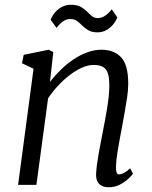

<svg xmlns="http://www.w3.org/2000/svg" viewBox="-20 -777 638 807"><path d="M190 -432.5Q210.5 -459.5 235.8 -484Q261 -508.5 289.2 -527.5Q317.5 -546.5 347.2 -557.2Q377 -568 407 -568Q458.5 -568 488.8 -536.5Q519 -505 519 -424Q519 -400 514.5 -369Q510 -338 504.2 -306Q498.5 -274 493.5 -247Q489 -222 483.2 -192.2Q477.5 -162.5 473 -132.8Q468.5 -103 467.5 -78.5Q467 -62 469.8 -53Q472.5 -44 479 -44Q489 -44 500.8 -50Q512.5 -56 527 -69.5L539 -47Q536 -41.5 521.5 -27.5Q507 -13.5 485.2 -1.8Q463.5 10 437 10Q420 10 407.8 4Q395.5 -2 389.2 -14.8Q383 -27.5 384 -48.5Q385 -65.5 387.8 -87Q390.5 -108.5 394.8 -132Q399 -155.5 403.5 -178.8Q408 -202 412 -222.5Q416 -244 420.8 -268.5Q425.5 -293 429.8 -319Q434 -345 436.8 -370.2Q439.5 -395.5 439.5 -418Q439.5 -451.5 433 -470Q426.5 -488.5 412 -496.2Q397.5 -504 372.5 -504Q350.5 -504 325 -492.8Q299.5 -481.5 273.8 -462Q248 -442.5 224.2 -417Q200.5 -391.5 182 -363.5L133 0H56L121 -488L72.5 -511L79.5 -546.5L184.5 -568L204 -558ZM193 -694Q201 -714.5 214.5 -728.5Q228 -742.5 244.2 -749.8Q260.5 -757 277.5 -757Q303 -757 318.8 -748.5Q334.5 -740 345.2 -729Q356 -718 366 -709.5Q376 -701 390.5 -701Q409 -701 424.5 -712.8Q440 -724.5 449.5 -738L473 -704Q467.5 -689 455.8 -674.5Q444 -660 427.2 -650.5Q410.5 -641 389.5 -641Q366.5 -641 351.8 -649.5Q337 -658 326.2 -669Q315.5 -680 304 -688.5Q292.5 -697 275.5 -697Q258 -697 244.2 -686.8Q230.5 -676.5 217.5 -660Z"/></svg>

Font: Merriweather 7pt Light
Style: Italic
Weight: 300
Italic angle: -7.8°
Designer: Eben Sorkin
Foundry: Eben Sorkin
Version: Version 2.200;gftools[0.9.31]